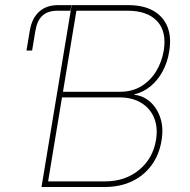

<svg xmlns="http://www.w3.org/2000/svg" viewBox="-20 -748 758 768"><path d="M85.9 -545.9 99.1 -625Q107.4 -674.8 136.5 -701.2Q165.5 -727.5 211.9 -727.5H265.6L261.7 -705.1H210Q171.4 -705.1 149.9 -685.5Q128.4 -666 121.6 -625L108.4 -545.9ZM146 0 266.6 -727.5H492.7Q553.7 -727.5 593.5 -704.8Q633.3 -682.1 649.9 -640.6Q666.5 -599.1 656.7 -541.5Q649.9 -499 630.9 -463.4Q611.8 -427.7 583 -403.6Q554.2 -379.4 517.6 -370.6V-368.7Q553.2 -365.2 580.8 -340.6Q608.4 -315.9 621.6 -275.9Q634.8 -235.8 626 -185.1Q616.7 -128.9 586.4 -87.4Q556.2 -45.9 508.3 -22.9Q460.4 0 397.9 0ZM172.4 -22.5H400.4Q480.5 -22.5 536.1 -68.1Q591.8 -113.8 604 -188Q612.3 -238.3 596.4 -276.6Q580.6 -314.9 544.7 -336.7Q508.8 -358.4 457.5 -358.4H228ZM231.9 -380.9H459.5Q509.3 -380.9 545.9 -403.6Q582.5 -426.3 605 -463.6Q627.4 -501 634.8 -544.4Q647.5 -621.6 608.6 -663.3Q569.8 -705.1 490.2 -705.1H285.6Z"/></svg>

Font: Inter Thin
Style: Italic
Weight: 250
Italic angle: -9.3988°
Designer: Rasmus Andersson
Foundry: rsms
Version: Version 4.001;git-66647c0bb